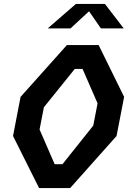

<svg xmlns="http://www.w3.org/2000/svg" viewBox="-20 -960 660 980"><path d="M179.5 0H338L575 -266L613.5 -465.5L483.5 -730H321.5L85 -465.5L46.5 -266ZM182 -299 204 -412.5 361.5 -608H401.5L478 -432.5L456 -319L299 -122H259ZM223.5 -815H340L434.5 -902.5L495 -815H611.5L515.5 -940H367.5Z"/></svg>

Font: Monaspace Krypton SemiBold
Style: Italic
Weight: 600
Italic angle: -11°
Designer: Riley Cran & the Lettermatic Team
Foundry: Lettermatic
Version: Version 1.101 (Monaspace Krypton)